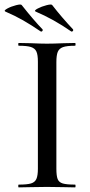

<svg xmlns="http://www.w3.org/2000/svg" viewBox="-36 -811 391 831"><path d="M289 -12Q291 -12 291 -6Q291 0 289 0Q257 0 239 -1L167 -2L97 -1Q78 0 45 0Q43 0 43 -6Q43 -12 45 -12Q81 -12 98 -17Q115 -22 121.5 -36.5Q128 -51 128 -81V-544Q128 -574 121.5 -588Q115 -602 98 -607.5Q81 -613 45 -613Q43 -613 43 -619Q43 -625 45 -625L97 -624Q141 -622 167 -622Q196 -622 240 -624L289 -625Q291 -625 291 -619Q291 -613 289 -613Q253 -613 236.5 -607Q220 -601 214 -586.5Q208 -572 208 -542V-81Q208 -50 213.5 -36Q219 -22 235.5 -17Q252 -12 289 -12ZM118 -761Q110 -765 127 -774Q144 -783 165.5 -788.5Q187 -794 190 -789Q231 -736 280 -684Q281 -683 281 -681Q281 -678 278 -675.5Q275 -673 272 -675Q196 -728 118 -761ZM-13 -761Q-21 -765 -4.5 -774Q12 -783 33.5 -788.5Q55 -794 58 -789Q112 -721 148 -684Q149 -683 149 -681Q149 -678 146 -675.5Q143 -673 140 -675Q99 -703 64 -723Q29 -743 -13 -761Z"/></svg>

Font: Cormorant Infant Medium
Style: Regular
Weight: 500
Designer: Christian Thalmann (Catharsis Fonts)
Foundry: Catharsis Fonts
Version: Version 4.000